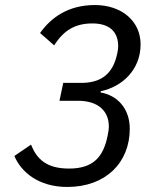

<svg xmlns="http://www.w3.org/2000/svg" viewBox="-20 -730 640 762"><path d="M231 -401 216 -330H290C371 -330 412 -288 412 -228C412 -216 409 -201 407 -191C390 -106 349 -61 254 -61C164 -61 126 -99 103 -156L37 -111C64 -47 133 12 247 12C400 12 495 -85 495 -219C495 -300 445 -352 379 -363L380 -368C466 -386 538 -454 538 -554C538 -646 463 -710 357 -710C252 -710 184 -662 139 -599L195 -550C234 -612 281 -637 347 -637C412 -637 449 -606 449 -547C449 -539 448 -531 446 -521C429 -434 379 -401 302 -401Z"/></svg>

Font: LVC Sans
Style: Italic
Weight: 400
Italic angle: -11.31°
Designer: Mike Abbink, Paul van der Laan, Pieter van Rosmalen
Foundry: Bold Monday
Version: Version 3.0